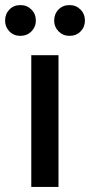

<svg xmlns="http://www.w3.org/2000/svg" viewBox="-64 -735 354 755"><path d="M59 0V-518H166V0ZM16 -594Q-10 -594 -27 -611.5Q-44 -629 -44 -654Q-44 -680 -27 -697.5Q-10 -715 16 -715Q42 -715 59.5 -697.5Q77 -680 77 -654Q77 -629 59.5 -611.5Q42 -594 16 -594ZM209 -594Q184 -594 166.5 -611.5Q149 -629 149 -654Q149 -680 166 -697.5Q183 -715 209 -715Q235 -715 252.5 -697.5Q270 -680 270 -654Q270 -629 253 -611.5Q236 -594 209 -594Z"/></svg>

Font: TikTok Sans 24pt Medium
Style: Regular
Weight: 500
Version: Version 4.000